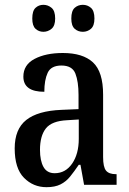

<svg xmlns="http://www.w3.org/2000/svg" viewBox="-20 -767 537 797"><path d="M173 10Q118 10 79.5 -29Q41 -68 41 -151Q41 -231 89 -269Q137 -307 235 -311L306 -314V-373Q306 -428 293 -461.5Q280 -495 235 -495Q192 -495 178 -465Q164 -435 164 -386Q77 -386 77 -449Q77 -498 123.5 -522.5Q170 -547 241 -547Q324 -547 366 -508Q408 -469 408 -374V-115Q408 -74 420 -59Q432 -44 461 -44H464V0H329L314 -83H307Q288 -55 271 -34Q254 -13 231 -1.5Q208 10 173 10ZM207 -48Q252 -48 279.5 -88Q307 -128 307 -191V-271L259 -268Q195 -265 170.5 -234Q146 -203 146 -145Q146 -100 160.5 -74Q175 -48 207 -48ZM324 -635Q304 -635 290 -647.5Q276 -660 276 -690Q276 -722 290 -734.5Q304 -747 324 -747Q343 -747 357.5 -734.5Q372 -722 372 -690Q372 -660 357.5 -647.5Q343 -635 324 -635ZM160 -635Q141 -635 127.5 -647.5Q114 -660 114 -690Q114 -722 127.5 -734.5Q141 -747 160 -747Q179 -747 194 -734.5Q209 -722 209 -690Q209 -660 194 -647.5Q179 -635 160 -635Z"/></svg>

Font: Noto Serif Tamil Condensed Medium
Style: Italic
Weight: 500
Width: 3
Italic angle: -12°
Designer: Indian Type Foundry, Tom Grace, and the Monotype Design Team
Foundry: Monotype Imaging Inc.
Version: Version 2.003; ttfautohint (v1.8.4.7-5d5b)